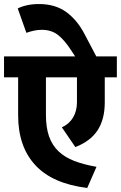

<svg xmlns="http://www.w3.org/2000/svg" viewBox="-30 -922 600 953"><path d="M550 -642V-538H490V-414Q490 -330 454.5 -275.5Q419 -221 344 -192L277 -290Q313 -306 332.5 -338.5Q352 -371 352 -415V-538H198V-352Q198 -289 213.5 -245Q229 -201 260.5 -171Q292 -141 339 -123Q386 -105 449 -94L403 11Q231 -10 145.5 -102Q60 -194 60 -350V-538H-10V-642H343L324 -671Q289 -725 256.5 -749.5Q224 -774 177 -774Q157 -774 137 -769.5Q117 -765 101 -759L58 -880Q77 -890 104.5 -896Q132 -902 163 -902Q244 -902 298.5 -862.5Q353 -823 389 -754L448 -642Z"/></svg>

Font: Mukta ExtraBold
Style: Regular
Weight: 800
Designer: Girish Dalvi and Yashodeep Gholap
Foundry: Ek Type
Version: Version 2.538;PS 1.002;hotconv 16.6.51;makeotf.lib2.5.65220;